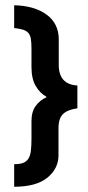

<svg xmlns="http://www.w3.org/2000/svg" viewBox="-20 -603 335 732"><path d="M34 -583Q112 -581 158 -547Q204 -513 204 -453V-356Q204 -281 275 -277V-190Q238 -185 220.5 -168.5Q203 -152 203 -114V-11Q203 40 160.5 74.5Q118 109 34 109V23Q54 23 67 18.5Q80 14 87.5 3Q95 -8 97.5 -26.5Q100 -45 100 -74V-141Q100 -177 116 -199Q132 -221 157 -232V-234Q132 -248 116 -275.5Q100 -303 100 -347V-417Q100 -441 97.5 -455.5Q95 -470 87.5 -478Q80 -486 67 -490Q54 -494 34 -496Z"/></svg>

Font: Mukta Malar ExtraBold
Style: Regular
Weight: 800
Designer: Aadarsh Rajan, Girish Dalvi, Yashodeep Gholap
Foundry: Ek Type
Version: Version 2.538;PS 1.000;hotconv 16.6.51;makeotf.lib2.5.65220;